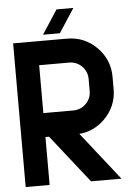

<svg xmlns="http://www.w3.org/2000/svg" viewBox="-58 -893 642 936"><g transform="rotate(-5 263.5 -425.0)"><path d="M293 -703.1Q377.9 -703.1 438 -643.1Q498 -583 498 -498V-439.5Q498 -354.5 438 -294.4Q384.8 -241.2 312.5 -235.4L498 0H349.1L164.1 -234.4H146.5V0H29.3V-703.1ZM336.9 -849.6 260.7 -732.4H178.2L254.4 -849.6ZM380.9 -498Q380.9 -534.7 355.2 -560.3Q329.6 -585.9 293 -585.9H146.5V-351.6H293Q329.6 -351.6 355.2 -377.2Q380.9 -402.8 380.9 -439.5Z"/></g></svg>

Font: Gerhaus
Style: Regular
Weight: 400
Designer: GGBotNet
Foundry: GGBotNet
Version: 1.01